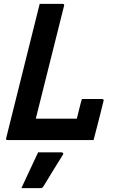

<svg xmlns="http://www.w3.org/2000/svg" viewBox="-20 -720 640 987"><path d="M20 0Q8 0 12 -11Q49 -158 85.5 -305.5Q122 -453 159 -600Q165 -625 171.5 -650Q178 -675 184 -700H301Q313 -700 309 -689Q273 -544 236.5 -399.5Q200 -255 164 -110H375Q381 -133 388 -162.5Q395 -192 401 -211H504Q516 -211 512 -200Q506 -175 496.5 -137.5Q487 -100 477.5 -63Q468 -26 461 0ZM176 63H295Q301 63 304 66.5Q307 70 303 76Q276 119 254 155Q232 191 204 237Q202 241 198 244Q194 247 187 247H90Q113 197 134 152.5Q155 108 176 63Z"/></svg>

Font: Recursive Mn Lnr St SmB
Style: Italic
Weight: 600
Italic angle: -15°
Monospace: yes
Version: Version 1.079;hotconv 1.0.112;makeotfexe 2.5.65598; ttfautoh